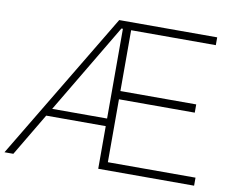

<svg xmlns="http://www.w3.org/2000/svg" viewBox="-95 -886 1214 995"><g transform="rotate(10 512.5 -389.0)"><path d="M985.6 0H481.1V-224.4H167.8L34.4 0H-12.2L454.4 -777.8H970V-736.7H524.4V-416.7H923.3V-373.3H524.4V-42.2H985.6ZM481.1 -736.7H473.3L192.2 -264.4H481.1Z"/></g></svg>

Font: Paperlogy 2 ExtraLight
Style: Regular
Weight: 250
Designer: redesigned by Lee Juim, glyphs from Gmarket Sans & Montserrat
Foundry: PT&
Version: Version 1.001